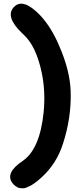

<svg xmlns="http://www.w3.org/2000/svg" viewBox="-20 -802 406 1036"><path d="M101.6 66.9Q8.8 129.4 44.9 183.1Q51.8 192.9 62.5 201.2Q77.1 211.9 85.7 212.6Q94.2 213.4 102.5 214.1Q110.8 214.8 120.1 210.9Q129.4 207 138.4 203.1Q147.5 199.2 156.5 192.9Q165.5 186.5 174.3 180.4Q183.1 174.3 203.6 155.8Q285.2 81.5 319.3 -24.9Q365.7 -167 361.3 -308.6Q357.9 -421.9 298.3 -557.1Q256.8 -654.8 197.8 -718.3Q104.5 -815.9 55.2 -764.2Q5.4 -711.9 100.6 -621.6Q104 -618.2 107.9 -614.7Q175.3 -552.7 205.1 -409.7Q226.1 -310.1 215.8 -199.7Q195.8 3.4 101.6 66.9Z"/></svg>

Font: Comic Relief
Style: Bold
Weight: 700
Designer: Jeff Davis
Foundry: Loudifier
Version: Version 1.200; ttfautohint (v1.8.4.7-5d5b)